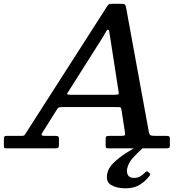

<svg xmlns="http://www.w3.org/2000/svg" viewBox="-72 -785 1007 1016"><path d="M-51.5 -17.5V-47.5Q-51.5 -58.5 -49 -62.2Q-46.5 -66 -35.5 -66H41Q55 -66 58.2 -70.5Q61.5 -75 66.5 -83L493.5 -749.5Q498.5 -757.5 502.8 -761.2Q507 -765 521.5 -765H568Q584.5 -765 588.8 -761Q593 -757 595.5 -743.5L715 -90Q718 -73 724 -69.5Q730 -66 750.5 -66H809.5Q820.5 -66 823.8 -62.8Q827 -59.5 827 -48V-18Q827 -6 823.2 -3Q819.5 0 807.5 0H501.5Q491.5 0 489.2 -3.2Q487 -6.5 487 -17V-48Q487 -60.5 491 -63.2Q495 -66 507.5 -66H568Q584.5 -66 588 -69.2Q591.5 -72.5 589 -86L571 -203Q569 -217 562.5 -217.8Q556 -218.5 540.5 -218.5H262.5Q249 -218.5 242.2 -217Q235.5 -215.5 230.5 -207.5L152.5 -83.5Q147 -75 148.5 -70.5Q150 -66 167 -66H222Q231 -66 235.5 -63.2Q240 -60.5 240 -50.5V-20.5Q240 -7 236.2 -3.5Q232.5 0 219 0H-36Q-48 0 -49.8 -2.8Q-51.5 -5.5 -51.5 -17.5ZM472.5 -589 295 -308.5Q287 -296 283.2 -289.8Q279.5 -283.5 304 -283.5H533Q552.5 -283.5 555 -286.8Q557.5 -290 554.5 -306.5L510.5 -590.5Q507 -610 505.8 -619Q504.5 -628 499 -628Q494.5 -628 488.2 -616.2Q482 -604.5 472.5 -589ZM591.5 211.5Q546.5 211.5 516.8 194.5Q487 177.5 495.5 134Q501 104 528.8 76.8Q556.5 49.5 593 26.2Q629.5 3 660 -15Q680.5 -27.5 686.5 -18Q693 -9.5 677 4.5Q655.5 24 631.5 50.2Q607.5 76.5 601 107Q597 126 604.8 141.2Q612.5 156.5 637.5 156.5Q656 156.5 670.8 147.8Q685.5 139 696 127.5Q705 118 711 124L720 132Q724 135.5 723.5 138Q723 140.5 719 146Q698 173.5 668 192.5Q638 211.5 591.5 211.5Z"/></svg>

Font: Besley* Medium
Style: Italic
Weight: 500
Italic angle: -13°
Designer: Owen Earl
Foundry: indestructible type*
Version: Version 3.000; ttfautohint (v1.8.3)